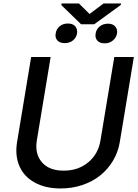

<svg xmlns="http://www.w3.org/2000/svg" viewBox="-20 -1048 778 1080"><path d="M622.9 -727.3H733L653.8 -248.9Q644.5 -192.1 615.6 -143.8Q586.6 -95.5 543.7 -61.1Q500.7 -26.6 443.2 -7.3Q385.7 12.1 321.4 12.1Q235.4 12.1 175.1 -21.3Q114.7 -54.7 89.1 -113.8Q63.6 -172.9 76 -248.9L155.2 -727.3H264.9L187.1 -257.8Q175.1 -182.5 215.7 -135.3Q256.4 -88.1 338.4 -88.1Q420.5 -88.1 476.7 -135.3Q533 -182.5 545.1 -257.8ZM424 -1028.4 483.7 -969.5 562.5 -1028.4H660.9L659.4 -1020.2L510.3 -911.6H436.1L324.9 -1019.5L326.3 -1028.4ZM293.3 -859.7Q296.5 -883.9 315.3 -899.9Q334.2 -915.8 361.5 -915.8Q389.6 -915.8 403.2 -900Q416.9 -884.2 413.4 -859.7Q409.1 -835.9 390.4 -820.7Q371.8 -805.4 343.8 -805.4Q316.1 -805.4 302.4 -821Q288.7 -836.6 293.3 -859.7ZM518.1 -859.7Q521.3 -883.2 540.5 -899Q559.7 -914.8 587.7 -914.8Q614.3 -914.8 628 -899Q641.7 -883.2 638.5 -859.7Q633.9 -836.3 615.1 -820.3Q596.2 -804.3 568.9 -804.3Q540.5 -804.3 527 -820.1Q513.5 -835.9 518.1 -859.7Z"/></svg>

Font: Karasuma Gothic
Style: Medium Italic
Weight: 500
Italic angle: 9.39998°
Designer: Rasmus Andersson / Ryoko Nishizuka
Foundry: Genbu
Version: Version 1.00